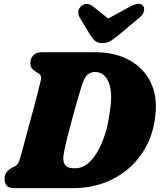

<svg xmlns="http://www.w3.org/2000/svg" viewBox="-20 -969 823 989"><path d="M3.5 -48Q3.5 -67.5 14 -81.8Q24.5 -96 39.5 -103.5L55 -111.5Q67 -118 73.8 -129.5Q80.5 -141 90.5 -178Q101.5 -219.5 116 -273Q130.5 -326.5 145.2 -381Q160 -435.5 172 -481.5Q184 -527.5 190 -554.5Q196.5 -580.5 178 -591.5L164 -600Q151.5 -607.5 144 -617.5Q136.5 -627.5 136.5 -643Q136.5 -668.5 151.8 -684.2Q167 -700 196 -700H468.5Q572.5 -700 646.5 -659.2Q720.5 -618.5 756.2 -544.8Q792 -471 780 -373Q770.5 -285.5 733.8 -216.2Q697 -147 639.8 -98.8Q582.5 -50.5 510.8 -25.2Q439 0 359.5 0H54Q24 0 13.8 -13.8Q3.5 -27.5 3.5 -48ZM369.5 -102.5Q410.5 -102.5 446.8 -140Q483 -177.5 509.2 -243.8Q535.5 -310 546 -396Q557.5 -466 549.2 -510.8Q541 -555.5 520.2 -576.8Q499.5 -598 473 -598H467Q444 -598 428.2 -581.8Q412.5 -565.5 400 -524Q394 -505.5 382 -464.5Q370 -423.5 356 -372.2Q342 -321 329.2 -270.8Q316.5 -220.5 309.5 -183.5Q301 -141 314 -121.8Q327 -102.5 356 -102.5ZM602 -797.5Q575 -775 554.2 -761Q533.5 -747 507 -747Q480.5 -747 467 -760.8Q453.5 -774.5 439.5 -797.5L390 -880Q380 -897 383.8 -913Q387.5 -929 399.5 -938.5Q428.5 -960.5 460.5 -935L537 -873.5L650 -935Q698.5 -961.5 717.5 -938.5Q724.5 -929.5 721.8 -912.5Q719 -895.5 697.5 -877.5Z"/></svg>

Font: Fraunces 72pt SuperSoft Black
Style: Italic
Weight: 900
Italic angle: -16°
Version: Version 1.000;[b76b70a41]